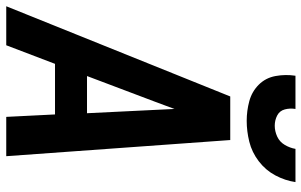

<svg xmlns="http://www.w3.org/2000/svg" viewBox="-214 -790 989 630"><g transform="rotate(90 281.0 -474.5)"><path d="M-14 0H114L175 -160H341L349 0H478L425 -735H282ZM215 -265 300 -490Q306 -506 311.5 -521Q317 -536 323 -552Q324 -536 324.5 -521Q325 -506 326 -490L337 -265ZM362 -789Q396 -789 430.5 -797.5Q465 -806 494.5 -828.5Q524 -851 541 -883Q558 -915 563 -949H454Q451 -931 441 -914Q431 -897 413.5 -889Q396 -881 378 -881Q360 -881 344.5 -889Q329 -897 324.5 -914Q320 -931 323 -949H214Q209 -916 215 -883.5Q221 -851 243.5 -828.5Q266 -806 297.5 -797.5Q329 -789 362 -789Z"/></g></svg>

Font: Iosevka Sparkle
Style: Bold Italic
Weight: 700
Italic angle: -9°
Designer: Belleve Invis
Foundry: Belleve Invis
Version: Version 4.5.0; ttfautohint (v1.8.3)